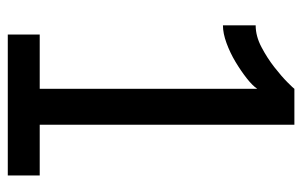

<svg xmlns="http://www.w3.org/2000/svg" viewBox="-158 -600 758 481"><g transform="rotate(90 220.5 -359.0)"><path d="M419 -80V0H66V-80H202V-625Q194 -613 175.5 -598.5Q157 -584 134.5 -570.5Q112 -557 87.5 -548Q63 -539 43 -539V-621Q70 -621 97.5 -635.5Q125 -650 148 -668Q171 -686 186 -701Q201 -716 202 -718H292V-80Z"/></g></svg>

Font: PTCRaleway Medium
Style: Regular
Weight: 500
Designer: Matt McInerney, Pablo Impallari, Rodrigo Fuenzalida
Foundry: Matt McInerney, Pablo Impallari, Rodrigo Fuenzalida
Version: Version 3.000g; ttfautohint (v1.5) -l 8 -r 28 -G 28 -x 14 -D